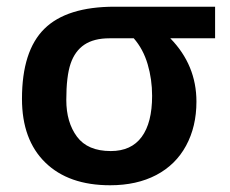

<svg xmlns="http://www.w3.org/2000/svg" viewBox="-20 -532 680 567"><path d="M615.2 -512.2V-418.9H482.9Q560.1 -339.8 560.1 -231.9Q560.1 -158.2 529.5 -101.8Q499 -45.4 441.4 -15.1Q383.8 15.1 305.2 15.1Q182.6 15.1 113.8 -52Q44.9 -119.1 44.9 -240.2Q44.9 -381.8 111.1 -447Q177.2 -512.2 318.8 -512.2ZM303.2 -418.9Q257.3 -418.9 229.2 -400.1Q201.2 -381.3 188.5 -344Q175.8 -306.6 175.8 -236.8Q175.8 -170.9 207.3 -128.4Q238.8 -85.9 307.1 -85.9Q367.7 -85.9 398.4 -127.7Q429.2 -169.4 429.2 -249Q429.2 -297.9 416 -342.5Q402.8 -387.2 375 -418.9Z"/></svg>

Font: Clear Sans
Style: Bold
Weight: 700
Foundry: Intel Corporation
Version: Version 1.00